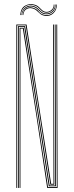

<svg xmlns="http://www.w3.org/2000/svg" viewBox="-20 -920 362 940"><path d="M60 0V-800H110L159.8 -473.8L230.5 -20H242L241 -477L240 -800H244L245 -477L246 -16H226.5L106 -796H64V0ZM68 0V-792H103L223 -12H250L249 -477L248 -800H252L252.8 -477L254 -8H219L99 -788H72V0ZM76 0V-784H96L215 -4H258L256 -800H260L262 0H211L159.5 -343.8L92 -780H80V0ZM79 -846.2Q82 -880.8 102.9 -892.1Q123.8 -903.5 145 -898.2Q160.2 -894.8 168.9 -886.8Q177.5 -878.8 184.9 -871.5Q192.2 -864.2 203 -862.2Q217.2 -859.8 230.6 -870.1Q244 -880.5 243 -897.8H246Q247.2 -878.5 232.8 -867.1Q218.2 -855.8 202.5 -858.2Q191 -860.2 183.4 -867.5Q175.8 -874.8 167.2 -882.8Q158.8 -890.8 144 -894.5Q120.8 -900.5 102.4 -887.4Q84 -874.2 82 -846.2ZM85 -846.2Q87 -871.8 104.5 -884.1Q122 -896.5 143.2 -890.5Q156.8 -886.8 164.9 -878.9Q173 -871 181 -863.6Q189 -856.2 202 -854.2Q220.5 -851.8 235.2 -864.6Q250 -877.5 249 -897.8H252Q253.2 -875.8 237.6 -861.6Q222 -847.5 201.2 -850.5Q188 -852.5 179.6 -859.8Q171.2 -867 163.2 -875Q155.2 -883 142.2 -886.8Q123.2 -892 106.5 -880.9Q89.8 -869.8 88 -846.2ZM91 -846.2Q92.8 -868 107 -877.9Q121.2 -887.8 139.5 -882.8Q159.2 -877.2 169.9 -863.4Q180.5 -849.5 200.8 -846.5Q223.2 -843 239.8 -858.6Q256.2 -874.2 255 -897.8H258Q259.2 -872.8 242.1 -855.8Q225 -838.8 200.2 -842.5Q186 -844.8 177.1 -852.1Q168.2 -859.5 159.9 -867.5Q151.5 -875.5 138.5 -878.8Q122.2 -883.2 108.9 -874.6Q95.5 -866 94 -846.2Z"/></svg>

Font: Big Shoulders Inline Display Thin
Style: Regular
Weight: 100
Designer: Patric King
Foundry: XO Type Co
Version: Version 1.000